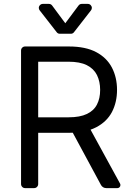

<svg xmlns="http://www.w3.org/2000/svg" viewBox="-20 -966 679 986"><path d="M88.1 -21V-706.7Q88.1 -715.2 94.1 -721.2Q100.1 -727.3 108.7 -727.3H333.8Q419 -727.3 473.7 -698.5Q528.1 -669.7 554.7 -619Q581 -568.5 581 -504.3Q581 -440.7 554.7 -390.3Q528.1 -340.6 474.1 -312.5Q458.8 -304.7 445 -300.1L596.6 -23.1Q598.4 -19.9 598.4 -15.6Q598.4 -9.2 593.9 -4.6Q589.5 0 583.1 0H525.6Q517 0 509.6 -4.4Q502.1 -8.9 498.2 -16.7L353.7 -284.4L335.2 -284.1H176.1V-21Q176.1 -12.4 170.1 -6.2Q164.1 0 155.2 0H108.7Q100.1 0 94.1 -6.2Q88.1 -12.4 88.1 -21ZM332.4 -363.6Q390.6 -363.6 426.1 -380.7Q462 -397.7 478 -429.3Q494.3 -460.6 494.3 -504.3Q494.3 -547.2 478 -580.6Q461.6 -613.3 425.8 -631.4Q390.3 -649.1 331 -649.1H176.1V-363.6ZM231.2 -946H200.3Q191.4 -946 185.4 -939.8Q179.3 -933.6 179.3 -925.4Q179.3 -918.3 183.9 -912.6L271 -800.8Q277 -792.6 287.3 -792.6H343.8Q354 -792.6 360.1 -800.8L447.1 -912.6Q451.7 -918.3 451.7 -925.4Q451.7 -933.6 445.7 -939.8Q439.6 -946 430.8 -946H399.9Q389.6 -946 383.2 -937.5L315.3 -846.6L247.9 -937.5Q241.5 -946 231.2 -946Z"/></svg>

Font: DeltaSans
Style: Regular
Weight: 400
Designer: Rasmus Andersson
Foundry: rsms
Version: Version 3.012